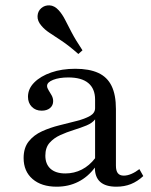

<svg xmlns="http://www.w3.org/2000/svg" viewBox="-20 -682 561 713"><path d="M190.3 11.3Q133.9 11.3 100.8 -17.3Q67.7 -46 67.7 -95.2Q67.7 -133.1 86.7 -156.9Q105.6 -180.6 135.9 -194.4Q166.1 -208.1 200 -216.5Q233.9 -225 264.1 -232.7Q294.4 -240.3 313.7 -251.2Q333.1 -262.1 333.1 -280.6V-312.1Q333.1 -352.4 308.1 -373.4Q283.1 -394.4 233.9 -394.4Q200 -394.4 177.4 -385.5Q154.8 -376.6 154.8 -362.9Q154.8 -355.6 160.5 -346.8Q166.1 -337.9 171.8 -327.8Q177.4 -317.7 177.4 -306.5Q177.4 -290.3 165.7 -280.6Q154 -271 134.7 -271Q112.1 -271 98 -285.5Q83.9 -300 83.9 -322.6Q83.9 -352.4 107.3 -375.8Q130.6 -399.2 170.2 -412.9Q209.7 -426.6 259.7 -426.6Q311.3 -426.6 344.8 -411.3Q378.2 -396 394.4 -362.9Q410.5 -329.8 410.5 -277.4V-66.9Q410.5 -47.6 417.7 -38.7Q425 -29.8 439.5 -29.8Q453.2 -29.8 468.1 -36.3Q483.1 -42.7 497.6 -54L512.1 -28.2Q490.3 -8.1 466.1 1.6Q441.9 11.3 412.1 11.3Q332.3 11.3 332.3 -59.7Q306.5 -25 270.6 -6.9Q234.7 11.3 190.3 11.3ZM222.6 -37.9Q255.6 -37.9 283.9 -52.4Q312.1 -66.9 333.1 -94.4V-238.7Q322.6 -225 301.2 -216.1Q279.8 -207.3 253.6 -199.2Q227.4 -191.1 203.6 -180.2Q179.8 -169.4 164.1 -151.6Q148.4 -133.9 148.4 -104Q148.4 -72.6 167.7 -55.2Q187.1 -37.9 222.6 -37.9ZM271 -481.5Q236.3 -512.1 209.7 -529.8Q183.1 -547.6 164.5 -559.7Q146 -571.8 133.9 -586.3Q118.5 -604 119.4 -622.2Q120.2 -640.3 133.1 -651.6Q146 -662.9 164.1 -662.1Q182.3 -661.3 198.4 -643.5Q211.3 -629 221.4 -609.3Q231.5 -589.5 246 -561.7Q260.5 -533.9 286.3 -495.2Z"/></svg>

Font: Playfair 12pt
Style: Regular
Weight: 400
Designer: Claus Eggers Sørensen
Foundry: Claus Eggers Sørensen
Version: Version 2.000;gftools[0.9.28]